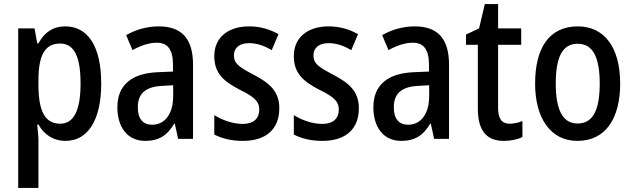

<svg xmlns="http://www.w3.org/2000/svg" viewBox="-20 -679 3096 939"><path d="M299 -550C240 -550 198 -522 168 -467H162L149 -540H69V240H168V8C168 -12 165 -40 162 -70H168C195 -21 241 10 301 10C409 10 475 -91 475 -270C475 -454 409 -550 299 -550ZM274 -466C345 -466 374 -398 374 -270C374 -142 342 -74 275 -74C199 -74 168 -136 168 -266V-286C168 -410 200 -466 274 -466Z M757 -550C699 -550 643 -534 597 -507L628 -434C670 -457 709 -470 747 -470C801 -470 826 -436 826 -361V-329L754 -326C623 -321 554 -263 554 -154C554 -60 601 10 690 10C758 10 798 -17 832 -74H835L851 0H924V-363C924 -486 872 -550 757 -550ZM773 -259 827 -262V-210C827 -120 785 -69 724 -69C681 -69 654 -95 654 -154C654 -219 689 -255 773 -259Z M1346 -150C1346 -235 1295 -274 1220 -314C1145 -353 1124 -370 1124 -408C1124 -445 1151 -468 1198 -468C1239 -468 1274 -454 1309 -434L1342 -512C1297 -537 1251 -550 1198 -550C1095 -550 1028 -495 1028 -405C1028 -320 1074 -281 1153 -240C1231 -202 1248 -179 1248 -143C1248 -100 1221 -73 1167 -73C1117 -73 1064 -93 1028 -116V-21C1065 -2 1110 10 1168 10C1279 10 1346 -45 1346 -150Z M1735 -150C1735 -235 1684 -274 1609 -314C1534 -353 1513 -370 1513 -408C1513 -445 1540 -468 1587 -468C1628 -468 1663 -454 1698 -434L1731 -512C1686 -537 1640 -550 1587 -550C1484 -550 1417 -495 1417 -405C1417 -320 1463 -281 1542 -240C1620 -202 1637 -179 1637 -143C1637 -100 1610 -73 1556 -73C1506 -73 1453 -93 1417 -116V-21C1454 -2 1499 10 1557 10C1668 10 1735 -45 1735 -150Z M2009 -550C1951 -550 1895 -534 1849 -507L1880 -434C1922 -457 1961 -470 1999 -470C2053 -470 2078 -436 2078 -361V-329L2006 -326C1875 -321 1806 -263 1806 -154C1806 -60 1853 10 1942 10C2010 10 2050 -17 2084 -74H2087L2103 0H2176V-363C2176 -486 2124 -550 2009 -550ZM2025 -259 2079 -262V-210C2079 -120 2037 -69 1976 -69C1933 -69 1906 -95 1906 -154C1906 -219 1941 -255 2025 -259Z M2472 -74C2433 -74 2416 -100 2416 -152V-460H2529V-540H2416V-659H2351L2323 -540L2259 -510V-460H2317V-147C2317 -36 2363 10 2444 10C2479 10 2512 3 2535 -9V-87C2515 -79 2493 -74 2472 -74Z M3013 -270C3013 -452 2932 -550 2806 -550C2667 -550 2597 -446 2597 -270C2597 -102 2672 10 2804 10C2944 10 3013 -103 3013 -270ZM2698 -270C2698 -399 2730 -465 2805 -465C2880 -465 2913 -399 2913 -270C2913 -141 2880 -75 2805 -75C2731 -75 2698 -143 2698 -270Z"/></svg>

Font: Noto Sans Sinhala Condensed Medium
Style: Regular
Weight: 500
Width: 3
Designer: Jelle Bosma - Monotype Design Team
Foundry: Monotype Imaging Inc.
Version: Version 2.006